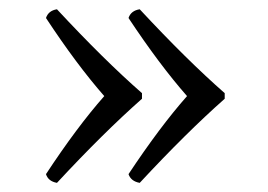

<svg xmlns="http://www.w3.org/2000/svg" viewBox="-20 -424 583 418"><path d="M387.2 -214.8Q327.1 -283.2 259.8 -384.8Q265.1 -400.9 284.2 -403.8Q386.7 -293.5 469.2 -221.2V-209Q385.3 -134.8 284.2 -25.9Q265.1 -29.3 259.8 -44.9Q328.1 -147.9 387.2 -214.8ZM207 -214.8Q147 -283.2 80.1 -384.8Q85.4 -400.9 104 -403.8Q206.5 -293.5 289.1 -221.2V-209Q205.1 -134.8 104 -25.9Q85 -29.3 80.1 -44.9Q147.9 -147.9 207 -214.8Z"/></svg>

Font: Linux Biolinum O
Style: Regular
Weight: 400
Designer: Philipp H. Poll
Foundry: Philipp H. Poll
Version: Version 1.0.4